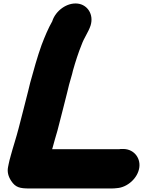

<svg xmlns="http://www.w3.org/2000/svg" viewBox="-20 -827 885 1090"><path d="M277.5 -709 277.1 -707C253.7 -666.2 234.6 -620.2 216.2 -572C191.4 -503.1 171.7 -430.9 151.3 -357L140.1 -311C123 -240.9 102.9 -167 85.8 -99C71.7 -44 53.8 8.7 39.8 61L39.4 63C35.7 75 32.4 88.3 29.4 103L25.6 122C20.5 148 26.4 174 43.6 200C67.7 236.6 91.6 243 147.5 243H612.5C622.9 243 634.2 242.3 643.9 241C702.7 237.2 763.6 184.2 771.1 122C778.1 64.9 734.9 14.9 672.2 19H664.2C662.1 19.7 659.7 20 657 20H276C277.3 16.7 278.3 13.3 279 10C287.4 -20.4 296.3 -53.2 306 -85L314.8 -119C329.4 -177.2 346.5 -240.8 360.9 -300L372.1 -346C378.2 -370.2 389.7 -404 394 -426C407.8 -474.8 425 -528.8 443.6 -574C457 -611.9 482.2 -645.1 494.2 -682C513.8 -745.2 476.4 -799.7 422 -806.5C359.5 -814.3 296.1 -765.2 277.5 -709Z"/></svg>

Font: Smoothie
Style: BlkIt
Weight: 900
Foundry: Cannot Into Space Fonts
Version: Version 0.8